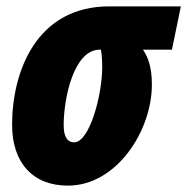

<svg xmlns="http://www.w3.org/2000/svg" viewBox="-20 -573 588 603"><path d="M193 10C347 10 457 -163 457 -307C457 -360 446 -392 429 -417H520L548 -553H323C95 -553 18 -349 18 -181C18 -62 83 10 193 10ZM213 -126C190 -126 180 -146 180 -180C180 -265 212 -417 293 -417H297C299 -405 301 -389 301 -362C301 -274 261 -126 213 -126Z"/></svg>

Font: Noto Sans UI Condensed Black
Style: Italic
Weight: 900
Width: 3
Italic angle: -192°
Designer: Monotype Design Team
Foundry: Monotype Imaging Inc.
Version: Version 1.901